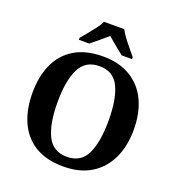

<svg xmlns="http://www.w3.org/2000/svg" viewBox="-163 -1063 1113 1205"><g transform="rotate(20 393.5 -460.5)"><path d="M394 10Q280 10 205 -36Q130 -82 92.5 -165Q55 -248 55 -359Q55 -470 92.5 -552Q130 -634 205.5 -679.5Q281 -725 395 -725Q503 -725 578.5 -679.5Q654 -634 693 -551.5Q732 -469 732 -358Q732 -247 692.5 -164.5Q653 -82 578 -36Q503 10 394 10ZM394 -55Q488 -55 526 -135Q564 -215 564 -358Q564 -501 526 -580.5Q488 -660 395 -660Q301 -660 262 -580.5Q223 -501 223 -358Q223 -215 262 -135Q301 -55 394 -55ZM215 -784Q231 -803 252.5 -829Q274 -855 294.5 -882Q315 -909 325 -931H460Q471 -909 491 -882Q511 -855 533 -829Q555 -803 570 -784V-771H501Q487 -782 467 -798Q447 -814 427 -831Q407 -848 392 -861Q370 -841 337.5 -814.5Q305 -788 284 -771H215Z"/></g></svg>

Font: Noto Serif Toto
Style: Bold
Weight: 700
Designer: Monotype Design Team
Foundry: Monotype Imaging Inc.
Version: Version 2.001; ttfautohint (v1.8.4.7-5d5b)